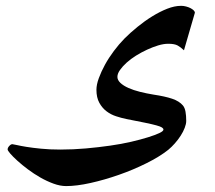

<svg xmlns="http://www.w3.org/2000/svg" viewBox="-20 -481 743 662"><path d="M614.3 -307.6Q603.5 -317.9 592.8 -324Q582 -330.1 560.1 -330.1Q544.4 -330.1 525.6 -324.5Q506.8 -318.8 487.3 -309.8Q467.8 -300.8 449.2 -289.3Q430.7 -277.8 416.5 -264.9Q402.3 -252 393.6 -239.5Q384.8 -227.1 384.8 -215.8Q384.8 -205.1 395 -195.3Q405.3 -185.5 422.9 -177.7Q440.4 -169.9 462.9 -164.3Q485.4 -158.7 509.3 -154.8Q548.8 -148.9 573.5 -140.6Q598.1 -132.3 610.8 -117.2Q617.2 -109.4 619.6 -95.9Q622.1 -82.5 622.1 -64Q622.1 -53.7 616.9 -40.3Q611.8 -26.9 603 -13.2Q594.2 0.5 583 13.2Q571.8 25.9 560.1 35.6Q529.8 59.6 484.6 82Q439.5 104.5 389.9 121.8Q340.3 139.2 292.2 149.9Q244.1 160.6 208 160.6Q187.5 160.6 164.3 152.1Q141.1 143.6 118.9 130.9Q96.7 118.2 76.4 103Q56.2 87.9 40.3 73.5Q24.4 59.1 15.4 48.6Q6.3 38.1 6.3 34.2Q6.3 28.3 12 22.2Q17.6 16.1 22.5 16.1Q24.9 16.1 37.6 19Q50.3 22 71.3 25.4Q92.3 28.8 121.8 31.7Q151.4 34.7 188 34.7Q232.4 34.7 276.1 30.8Q319.8 26.9 359.4 21.2Q398.9 15.6 432.4 7.8Q465.8 0 490.7 -7.8Q515.6 -15.6 529.5 -22.2Q543.5 -28.8 543.5 -34.2Q543.5 -38.1 538.3 -41.5Q533.2 -44.9 519 -48.8Q504.9 -52.7 479.7 -57.9Q454.6 -63 415 -70.8Q398.4 -74.2 380.4 -80.1Q362.3 -85.9 347.4 -97.2Q332.5 -108.4 322.5 -126.5Q312.5 -144.5 312.5 -171.4Q312.5 -189 320.6 -211.2Q328.6 -233.4 341.8 -257.6Q355 -281.7 372.6 -305.2Q390.1 -328.6 409.2 -348.1Q429.2 -368.2 454.1 -388.4Q479 -408.7 505.1 -424.8Q531.2 -440.9 556.6 -450.9Q582 -460.9 604.5 -460.9Q612.8 -460.9 621.3 -458.7Q629.9 -456.5 636.5 -453.1Q643.1 -449.7 647.5 -445.6Q651.9 -441.4 651.9 -437Z"/></svg>

Font: Accordance
Style: Bold
Weight: 700
Version: Version 1.2 (build January 31, 2020) Miklal Software Solutio